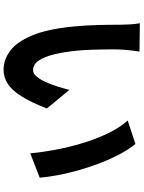

<svg xmlns="http://www.w3.org/2000/svg" viewBox="111 -868 778 1040"><g transform="rotate(90 500.0 -348.0)"><path d="M259.5 -714.5Q256.2 -696.8 253.6 -673.8Q251.1 -650.8 249.4 -628.9Q247.7 -607 247.5 -592.6Q247.3 -560.3 247.8 -525Q248.3 -489.7 249.5 -453.5Q250.7 -417.4 254 -380.8Q260.8 -309.2 273.9 -254.3Q287 -199.4 308.1 -168.7Q329.3 -138 360.7 -138Q378.3 -138 394.4 -157Q410.5 -176 424.4 -206.4Q438.2 -236.9 448.8 -271.1Q459.5 -305.3 466.8 -334.7L567.5 -213.1Q534.2 -126.4 501.4 -74.9Q468.6 -23.4 433.6 -0.8Q398.6 21.7 358.1 21.7Q303.5 21.7 255.4 -14Q207.4 -49.7 173.1 -130.5Q138.8 -211.2 124.8 -344.8Q120 -391.2 117.5 -442.1Q115 -493 114.4 -539.1Q113.8 -585.2 113.8 -615.4Q113.8 -636.4 112.1 -665Q110.4 -693.6 105.7 -716.5ZM760 -692.5Q788.1 -658.2 814.2 -609.3Q840.3 -560.4 862.2 -504.1Q884 -447.7 900.8 -389.3Q917.6 -330.9 928.2 -275.4Q938.8 -220 942.5 -174.1L810.5 -122.9Q805.1 -183.9 791.8 -255.9Q778.5 -327.9 756.8 -400.9Q735.1 -473.8 704.5 -539.1Q673.8 -604.4 632.9 -650.8Z"/></g></svg>

Font: Noto Sans TC Thin
Style: Regular
Weight: 100
Designer: Ryoko NISHIZUKA 西塚涼子 (kana, bopomofo & ideographs); Paul D. Hunt (Latin, Greek & Cyrillic); Sandoll Communications 산돌커뮤니
Foundry: Adobe
Version: Version 2.004-H2;hotconv 1.0.118;makeotfexe 2.5.65603